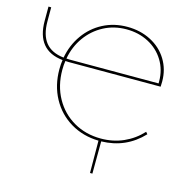

<svg xmlns="http://www.w3.org/2000/svg" viewBox="-121 -780 1072 1092"><g transform="rotate(15 414.5 -234.0)"><path d="M205 -384Q201 -361 201 -331Q201 -238 241.5 -165Q282 -92 353 -51Q424 -10 513 -10Q585 -10 646 -37Q707 -64 753 -114L763 -102Q665 2 520 5L519 195H505L504 5Q412 3 339 -40.5Q266 -84 225 -159.5Q184 -235 184 -330Q184 -361 188 -385Q32 -401 32 -574V-658H48V-575Q48 -495 83 -451.5Q118 -408 190 -400Q204 -476 246.5 -536Q289 -596 353.5 -629.5Q418 -663 496 -663Q573 -663 635 -631Q697 -599 732 -542Q767 -485 767 -414Q767 -394 766 -383H225Q211 -383 205 -384ZM207 -399Q213 -398 226 -398H750V-409Q750 -478 716.5 -532.5Q683 -587 625 -617.5Q567 -648 495 -648Q422 -648 361.5 -616Q301 -584 260.5 -527.5Q220 -471 207 -399Z"/></g></svg>

Font: Ysabeau Thin
Style: Regular
Weight: 200
Designer: Christian Thalmann (Catharsis Fonts)
Version: Version 0.003